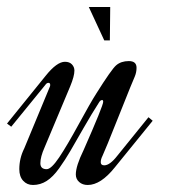

<svg xmlns="http://www.w3.org/2000/svg" viewBox="-77 -527 487 547"><path d="M123 -281 50 -107Q38 -80 38 -62Q38 -45 56 -45Q69 -45 91.5 -78.5Q114 -112 147.5 -173.5Q181 -235 197 -260Q241 -330 254 -341Q268 -353 290 -353Q312 -353 312 -334Q312 -321 307 -309Q303 -301 262 -198Q221 -95 215 -83Q210 -73 210 -65Q210 -56 220 -56Q236 -56 257 -83L346 -193L358 -183L250 -50Q210 0 173 0Q158 0 148.5 -8.5Q139 -17 139 -30Q139 -54 161 -99Q217 -226 217 -237Q217 -242 214 -242Q209 -242 205 -235Q185 -204 161.5 -163Q138 -122 123.5 -97Q109 -72 91.5 -47.5Q74 -23 56 -11.5Q38 0 17 0Q0 0 -11 -12Q-22 -24 -22 -45Q-22 -76 -8 -104L65 -280Q66 -282 66 -285Q66 -291 61 -291Q56 -291 52 -285L-45 -166L-57 -175L53 -311Q85 -351 108 -351Q121 -351 128 -343.5Q135 -336 135 -326Q135 -310 123 -281ZM236 -412H220L176 -507H237Z"/></svg>

Font: Dynalight
Style: Regular
Weight: 400
Designer: Astigmatic (AOETI)
Foundry: Astigmatic (AOETI)
Version: Version 1.000